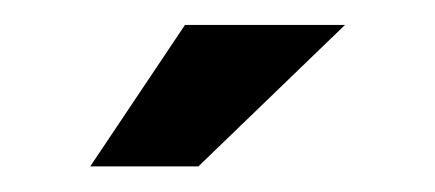

<svg xmlns="http://www.w3.org/2000/svg" viewBox="-20 -732 340 150"><path d="M50.5 -602H135L249.5 -712.5H124.5Z"/></svg>

Font: Anybody SemiCondensed ExtraBold
Style: Regular
Weight: 800
Width: 4
Version: Version 1.113;gftools[0.9.25]